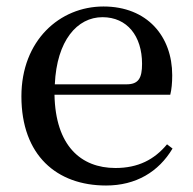

<svg xmlns="http://www.w3.org/2000/svg" viewBox="-20 -557 594 592"><path d="M307 15C399 15 469 -27 512 -99L495 -112C456 -65 406 -39 336 -39C229 -39 151 -108 148 -265H505C509 -281 511 -301 511 -325C511 -445 434 -537 299 -537C164 -537 46 -432 46 -260C46 -78 155 15 307 15ZM149 -297C155 -432 218 -504 296 -504C372 -504 418 -446 418 -360C418 -316 407 -297 370 -297Z"/></svg>

Font: Noto Serif TC Medium
Style: Regular
Weight: 500
Designer: Ryoko NISHIZUKA 西塚涼子 (kana & ideographs); Frank Grießhammer (Latin, Greek & Cyrillic); Wenlong ZHANG 张文龙 (bopomofo); San
Foundry: Adobe
Version: Version 2.001;hotconv 1.1.0;makeotfexe 2.6.0